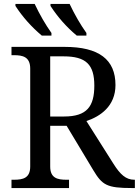

<svg xmlns="http://www.w3.org/2000/svg" viewBox="-20 -951 702 971"><path d="M554.2 -122.1 417 -338.9C487.8 -362.3 564 -414.6 564 -521C564 -649.9 480.5 -713.9 307.1 -713.9H38.1V-671.9H50.8C94.2 -671.9 132.8 -664.1 132.8 -604V-108.9C132.8 -50.3 96.2 -42 50.8 -42H38.1V0H329.1V-42H315.9C270.5 -42 233.9 -50.3 233.9 -108.9V-314.9H316.9L452.1 -89.8C497.1 -15.1 520 0 647.9 0H662.1V-42H659.2C616.7 -42 587.9 -68.8 554.2 -122.1ZM58.1 -920.9C94.7 -864.7 139.2 -814.9 191.4 -771H240.2V-784.2C209.5 -827.6 181.2 -876.5 155.3 -931.2H58.1ZM233.9 -361.8V-666H301.8C415 -666 457 -624.5 457 -518.1C457 -413.1 419.9 -361.8 304.2 -361.8ZM235.4 -920.9C272 -864.7 315.9 -814.5 368.2 -771H417V-784.2C386.2 -827.6 357.9 -876.5 332 -931.2H235.4Z"/></svg>

Font: The Erased English
Style: Regular
Weight: 400
Designer: Monotype Design team + ligartures altered by 180 Amsterdam
Foundry: Monotype Imaging Inc.
Version: Version 1.030;Glyphs 3.1.2 (3151)